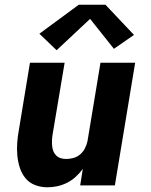

<svg xmlns="http://www.w3.org/2000/svg" viewBox="-20 -786 640 814"><path d="M181 8Q153 8 128.5 -1.5Q104 -11 88 -30.5Q72 -50 64 -75Q56 -100 53.5 -126.5Q51 -153 53 -180.5Q55 -208 60 -235L107 -520H254L203 -216Q201 -204 200.5 -192Q200 -180 201 -168Q202 -156 206 -145.5Q210 -135 218 -127Q226 -119 237 -115.5Q248 -112 260 -112Q276 -112 292 -116.5Q308 -121 320.5 -132Q333 -143 340.5 -158Q348 -173 351 -188L406 -520H553L467 0H320L331 -70Q318 -52 301 -36.5Q284 -21 264 -11Q244 -1 223 3.5Q202 8 181 8ZM220 -573 147 -643 314 -766H427L548 -638L463 -579L362 -706Z"/></svg>

Font: Iosevka SS04 Hv Ex Obl
Style: Regular
Weight: 900
Width: 7
Italic angle: -9°
Monospace: yes
Designer: Belleve Invis
Foundry: Belleve Invis
Version: Version 19.0.0; ttfautohint (v1.8.4)